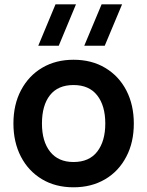

<svg xmlns="http://www.w3.org/2000/svg" viewBox="-20 -822 658 858"><path d="M525.5 -802.5 448 -617.5H356.5L434 -802.5ZM319.5 -802.5 242.5 -617.5H151L228 -802.5ZM308.5 15Q227.5 15 167 -21.5Q106.5 -58 73.2 -122.5Q40 -187 40 -270Q40 -355 74 -419Q108.5 -484 169 -519.5Q229.5 -555 308.5 -555Q390 -555 450.5 -518.5Q511.5 -482 544.8 -417.5Q578 -353 578 -270Q578 -185.5 544.5 -122Q510.5 -56.5 449.5 -20.8Q388.5 15 308.5 15ZM308.5 -98Q378.5 -98 414.5 -144.5Q450.5 -191 450.5 -270Q450.5 -350 414.2 -396Q378 -442 308.5 -442Q239 -442 203.2 -396.5Q167.5 -351 167.5 -270Q167.5 -190 204 -144Q240.5 -98 308.5 -98Z"/></svg>

Font: Vortex Mix
Style: Bold
Weight: 700
Designer: Mikhail Sharanda
Foundry: Mikhail Sharanda
Version: Version 4.504;Glyphs 3.1.2 (3151)